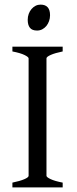

<svg xmlns="http://www.w3.org/2000/svg" viewBox="-20 -819 338 839"><path d="M34.2 0V-21Q67.4 -27.8 86.2 -35.9Q105 -43.9 105 -50.8V-564Q105 -569.8 87.2 -578.6Q69.3 -587.4 34.2 -594.2V-615.2H253.9V-594.2Q220.7 -587.4 201.9 -579.1Q183.1 -570.8 183.1 -564V-50.8Q183.1 -44.9 200.9 -36.4Q218.8 -27.8 253.9 -21V0ZM198.7 -752.4Q198.7 -738.8 194.3 -726.6Q189.9 -714.4 182.4 -705.3Q174.8 -696.3 164.6 -690.9Q154.3 -685.5 142.1 -685.5Q120.1 -685.5 110.6 -697.8Q101.1 -710 101.1 -732.4Q101.1 -746.1 105.5 -758.3Q109.9 -770.5 117.7 -779.5Q125.5 -788.6 135.5 -793.7Q145.5 -798.8 157.2 -798.8Q198.7 -798.8 198.7 -752.4Z"/></svg>

Font: Akkhara
Style: Regular
Weight: 400
Designer: J. Victor Gaultney
Version: Version 1.00 June 13, 2006, initial release